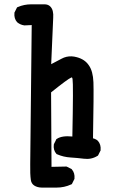

<svg xmlns="http://www.w3.org/2000/svg" viewBox="-20 -729 540 890"><path d="M173.8 140.6Q152.8 140.1 139.2 131.3Q125.5 122.6 123 105.5Q119.1 78.6 120.1 30.3Q121.1 -17.1 127 -612.8L94.2 -611.3H93.3H92.8Q74.2 -613.8 60.1 -625.5L59.6 -626L59.1 -626.5Q44.4 -643.1 46.9 -668.9V-670.9L47.9 -672.4L57.6 -691.9L59.1 -694.8L62.5 -696.3Q91.8 -709 125 -709H187.5Q202.6 -708.5 211.9 -700Q221.2 -691.4 224.6 -677.7Q228 -664.1 226.6 -646L217.3 -431.6Q242.7 -444.8 265.6 -457Q276.4 -462.9 288.1 -465.6Q299.8 -468.3 311.8 -467.8Q323.7 -467.3 335.9 -463.9Q354.5 -459 368.7 -449.5Q382.8 -439.9 392.1 -425.8Q411.1 -398.9 413.1 -347.7Q415 -299.8 411.1 -87.9Q414.1 -87.4 417 -86.2Q419.9 -85 422.6 -83.7Q425.3 -82.5 428 -80.8Q430.7 -79.1 433.1 -76.7L433.6 -76.2L434.1 -75.7Q448.7 -59.1 446.3 -33.2V-31.2L445.3 -29.8L435.5 -10.3L434.1 -7.8L431.6 -6.3Q403.3 11.2 369.1 6.8Q337.9 2.9 307.1 1Q290.5 0 275.1 -3.7Q259.8 -7.3 245.1 -13.7L243.2 -14.2L241.7 -15.6Q226.1 -32.7 229.5 -59.1L230 -60.5L230.5 -62L240.2 -81.5L241.2 -84L243.7 -85.4Q267.6 -101.1 315.4 -96.2Q320.3 -341.3 316.4 -361.3Q316.4 -363.3 315.9 -364.7Q315.4 -366.2 314.9 -367.2Q314 -370.1 313.5 -370.4Q313 -370.6 309.6 -369.1Q295.4 -363.8 216.8 -300.8L218.8 44.4L285.6 43H288.1L290.5 43.9L310.1 53.7L312 54.7L313 56.2Q327.6 72.8 325.2 98.6V100.6L324.2 102.1L314.5 121.6L313 124.5L309.6 126Q278.3 140.6 241.7 140.6Z"/></svg>

Font: NaikaiFont
Style: Bold
Weight: 700
Version: Version 1.89